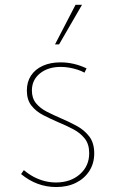

<svg xmlns="http://www.w3.org/2000/svg" viewBox="-20 -752 460 782"><path d="M220.7 -571.3H204.1L287.6 -732.4H314ZM65.9 -43 77.1 -59.1Q96.2 -43 117.4 -31.7Q138.7 -20.5 161.6 -14.6Q184.6 -8.8 208 -8.8Q267.1 -8.8 305.2 -42.2Q343.3 -75.7 343.3 -127.9Q343.3 -165 325 -188Q306.6 -210.9 277.6 -226.1Q248.5 -241.2 216.8 -254.4Q185.1 -268.1 155.8 -283.2Q126.5 -298.3 107.9 -322Q89.4 -345.7 89.4 -383.3Q89.4 -418.5 106.2 -444.1Q123 -469.7 154.1 -483.9Q185.1 -498 226.6 -498Q280.8 -498 332.5 -473.6L324.2 -456.1Q311 -463.4 294.9 -468.5Q278.8 -473.6 261.5 -476.6Q244.1 -479.5 227.5 -479.5Q175.3 -479.5 142.6 -452.9Q109.9 -426.3 109.9 -383.3Q109.9 -352.1 126.7 -331.5Q143.6 -311 170.7 -297.1Q197.8 -283.2 227.5 -270.5Q260.7 -256.3 292 -239.5Q323.2 -222.7 343.5 -196.3Q363.8 -169.9 363.8 -127.4Q363.8 -86.9 344 -55.9Q324.2 -24.9 289.6 -7.6Q254.9 9.8 209 9.8Q129.9 9.8 65.9 -43Z"/></svg>

Font: Kumbh Sans Thin
Style: Regular
Weight: 250
Version: Version 1.004